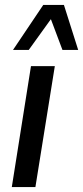

<svg xmlns="http://www.w3.org/2000/svg" viewBox="-20 -761 338 781"><path d="M28 0 106 -492H203L124 0ZM33 -558 156 -741H240L298 -558H234L187 -683L97 -558Z"/></svg>

Font: Nunito Sans 10pt Condensed SemiBold
Style: Italic
Weight: 600
Width: 3
Italic angle: -9°
Designer: Vernon Adams
Foundry: Vernon Adams
Version: Version 3.101;gftools[0.9.27]